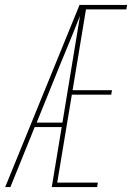

<svg xmlns="http://www.w3.org/2000/svg" viewBox="-20 -755 540 775"><path d="M1 0 301 -735H493L490 -717H327L273 -391H432L429 -373H270L211 -18H375L372 0H189L229 -242H120L22 0ZM232 -260 303 -691Q283 -641 262.5 -590.5Q242 -540 221 -490L128 -260Z"/></svg>

Font: Iosevka SS04 Thin Oblique
Style: Regular
Weight: 100
Italic angle: -9°
Monospace: yes
Designer: Belleve Invis
Foundry: Belleve Invis
Version: Version 19.0.0; ttfautohint (v1.8.4)